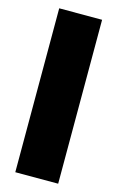

<svg xmlns="http://www.w3.org/2000/svg" viewBox="-114 -778 505 826"><g transform="rotate(15 138.5 -365.0)"><path d="M43 0V-730H234V0Z"/></g></svg>

Font: MuseoModerno Black
Style: Regular
Weight: 900
Designer: Pablo Cosgaya, Héctor Gatti, Marcela Romero, and the Authors of The MuseoModerno Project.
Foundry: Omnibus-Type Team
Version: Version 1.001